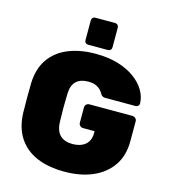

<svg xmlns="http://www.w3.org/2000/svg" viewBox="-132 -1019 999 1133"><g transform="rotate(15 368.0 -452.5)"><path d="M367 10Q268 10 197 -20.5Q126 -51 86 -112Q46 -173 43 -263Q42 -305 42 -353.5Q42 -402 43 -445Q46 -532 86.5 -591Q127 -650 199 -680Q271 -710 367 -710Q444 -710 504 -692Q564 -674 606.5 -643Q649 -612 671.5 -573.5Q694 -535 695 -494Q695 -485 688.5 -479Q682 -473 673 -473H489Q479 -473 473 -476Q467 -479 462 -485Q457 -495 446.5 -508Q436 -521 417 -530.5Q398 -540 367 -540Q320 -540 294 -516Q268 -492 266 -440Q263 -356 266 -268Q268 -211 295.5 -185.5Q323 -160 370 -160Q401 -160 425.5 -170Q450 -180 464 -201.5Q478 -223 478 -257V-267H407Q396 -267 388.5 -275Q381 -283 381 -293V-386Q381 -397 388.5 -404.5Q396 -412 407 -412H670Q681 -412 689 -404.5Q697 -397 697 -386V-264Q697 -176 655 -115Q613 -54 539 -22Q465 10 367 10ZM310 -750Q299 -750 293 -756Q287 -762 287 -773V-892Q287 -902 293 -908.5Q299 -915 310 -915H429Q439 -915 445.5 -908.5Q452 -902 452 -892V-773Q452 -762 445.5 -756Q439 -750 429 -750Z"/></g></svg>

Font: Rubik ExtraBold
Style: Regular
Weight: 800
Designer: Hubert and Fischer
Foundry: Hubert and Fischer
Version: Version 2.300;gftools[0.9.30]